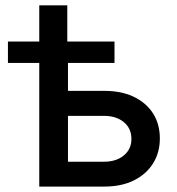

<svg xmlns="http://www.w3.org/2000/svg" viewBox="-20 -689 653 709"><path d="M9.3 -456.5V-535.6H402.8V-456.5ZM125 -535.6V-669.4H228.5V-535.6ZM205.6 -353.5H364.3Q429.2 -353.5 475.1 -331.1Q521 -308.6 545.7 -269.3Q570.3 -230 570.3 -177.7Q570.3 -126.5 545.7 -86.4Q521 -46.4 475.1 -23.2Q429.2 0 364.3 0H125V-535.6H231V-91.8H363.3Q409.2 -91.8 437.3 -115Q465.3 -138.2 465.3 -175.8Q465.3 -214.8 437.3 -238Q409.2 -261.2 363.3 -261.2H205.6Z"/></svg>

Font: Inter 20pt Medium
Style: Regular
Weight: 500
Version: Version 4.001;git-66647c0bb